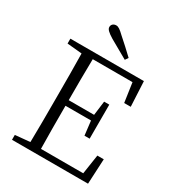

<svg xmlns="http://www.w3.org/2000/svg" viewBox="-219 -1066 1086 1192"><g transform="rotate(30 324.5 -469.5)"><path d="M427 -802C391 -836 355 -870 319 -901C289 -930 275 -939 260 -939C241 -939 227 -927 227 -909C227 -893 241 -879 280 -855C323 -830 367 -805 412 -780ZM54 -690 160 -680C162 -584 162 -487 162 -390V-335C162 -237 162 -140 160 -45L54 -35V0H599L608 -180H562L541 -41H238C236 -134 236 -230 236 -349H419L431 -247H468V-491H431L418 -389H236C236 -488 236 -587 238 -684H523L543 -546H590L581 -725H54Z"/></g></svg>

Font: Kiri Minchoo Light
Style: Regular
Weight: 300
Designer: Ryoko NISHIZUKA 西塚涼子 (kana & ideographs); Frank Grießhammer (Latin, Greek & Cyrillic);
akenotsuki.com/eyeben/fonts/ (U+
Foundry: Adobe
akenotsuki.com/eyeben/fonts/
Version: Version 4.002;hotconv 1.0.119;makeotfexe 2.5.65604